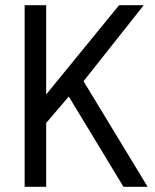

<svg xmlns="http://www.w3.org/2000/svg" viewBox="-20 -720 596 740"><path d="M75 0H158V-246L245 -348L456 0H549L302 -407L534 -700H439L158 -356V-700H75Z"/></svg>

Font: Vanilla Cream Book
Style: Regular
Weight: 400
Designer: Jeremy Tribby, Jinavaṁso
Foundry: Tribby Type
Version: Version 1.422;Glyphs 3.1.2 (3151)